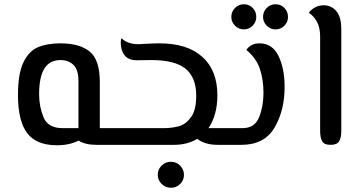

<svg xmlns="http://www.w3.org/2000/svg" viewBox="-20 -685 1684 908"><path d="M517 -79V0H436Q383 0 352 -20Q308 2 250 2Q152 2 108.5 -55.5Q65 -113 65 -236Q65 -336 90.5 -389.5Q116 -443 159 -461.5Q202 -480 265 -480Q357 -480 404.5 -441Q452 -402 452 -298V-79ZM276 -79H351V-302Q351 -355 327.5 -378Q304 -401 266 -401Q215 -401 190 -361Q165 -321 165 -239Q165 -181 186 -130Q207 -79 276 -79Z M1053 -79V0H1010Q950 0 913 -28L914 -29Q866 0 803 0H517V-79H753Q793 -79 826 -88Q859 -97 883.5 -131Q908 -165 908 -232Q908 -319 857.5 -360Q807 -401 695 -401L626 -400Q561 -400 552 -468Q551 -473 551 -482Q551 -500 555 -504Q583 -476 636 -476L673 -478Q711 -480 734 -480Q866 -480 937 -416Q1008 -352 1008 -235Q1008 -141 966 -79ZM726 142Q726 116 744.5 98Q763 80 789 80Q814 80 832 98.5Q850 117 850 142Q850 167 832 185Q814 203 789 203Q763 203 744.5 185Q726 167 726 142Z M1053 -79H1127Q1185 -79 1205.5 -131Q1226 -183 1226 -245Q1226 -308 1209 -359Q1192 -410 1145 -449Q1166 -480 1207 -480Q1268 -480 1297 -420.5Q1326 -361 1326 -274Q1326 -162 1278 -81Q1230 0 1122 0H1053ZM1074 -605Q1074 -630 1091.5 -647.5Q1109 -665 1133 -665Q1158 -665 1175 -647.5Q1192 -630 1192 -605Q1192 -581 1175 -563.5Q1158 -546 1133 -546Q1109 -546 1091.5 -563.5Q1074 -581 1074 -605ZM1224 -605Q1224 -630 1241.5 -647.5Q1259 -665 1283 -665Q1308 -665 1325 -647.5Q1342 -630 1342 -605Q1342 -581 1325 -563.5Q1308 -546 1283 -546Q1259 -546 1241.5 -563.5Q1224 -581 1224 -605Z M1494 -65V-512Q1494 -556 1478 -583.5Q1462 -611 1441 -624Q1446 -635 1465.5 -647.5Q1485 -660 1511 -660Q1547 -660 1570.5 -632.5Q1594 -605 1594 -547V-65Q1594 -34 1584 -17Q1574 0 1543 0Q1513 0 1503.5 -17Q1494 -34 1494 -65Z"/></svg>

Font: El Messiri Medium
Style: Regular
Weight: 500
Designer: Mohamed Gaber
Foundry: Kief Type Foundry
Version: Version 2.007